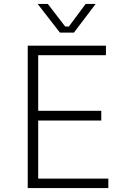

<svg xmlns="http://www.w3.org/2000/svg" viewBox="-20 -964 645 984"><path d="M358.9 -796.9H287.1L172.9 -943.8H225.1L314 -828.1H333L418.9 -943.8H470.2ZM535.2 0H122.1V-730H522.9V-681.2H175.8V-396H499V-346.2H175.8V-48.8H535.2Z"/></svg>

Font: Sora ExtraLight
Style: Regular
Weight: 200
Designer: Jonathan Barnbrook, Julián Moncada
Foundry: Barnbrook Fonts
Version: Version 2.000